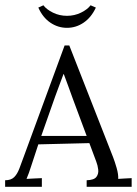

<svg xmlns="http://www.w3.org/2000/svg" viewBox="-24 -714 524 734"><path d="M-4.4 0V-24.9Q18.3 -24.9 30.3 -36.9Q42.2 -48.8 50.1 -69.9Q57.9 -90.9 68.2 -118.8L223 -540.2H240.9L408.5 -112.6Q414.7 -96.8 421.9 -71.9Q429 -46.9 427.9 -30.1Q440.8 -30.8 453.6 -31.7Q466.4 -32.6 479.3 -33V0H307.3V-24.9Q335.5 -25.7 344.5 -37.6Q353.5 -49.5 351.5 -65.8Q349.5 -82.1 344 -96.1L317.6 -166.9L122.5 -162.1L96.1 -81.8Q90.6 -63.8 86.5 -53.2Q82.5 -42.5 77.4 -30.1Q92 -30.8 106.7 -31.7Q121.4 -32.6 136 -33V0ZM133.8 -194.4H307.3L253.8 -338.1Q245.7 -361.2 237.1 -384.3Q228.5 -407.4 220 -430.5H218.6Q210.5 -409.2 202.8 -388.2Q195.1 -367.1 187 -345.4ZM232.1 -607.6Q197.7 -607.6 168.5 -627.4Q139.3 -647.2 122.5 -685L141.9 -693.8Q153.6 -678 178.4 -665.7Q203.2 -653.5 232.1 -653.5Q260.7 -653.5 285.7 -665.7Q310.6 -678 322.3 -693.8L342.5 -685Q324.9 -647.2 295.7 -627.4Q266.6 -607.6 232.1 -607.6Z"/></svg>

Font: Parastoo
Style: Regular
Weight: 400
Foundry: Saber Rastikerdar (saber.rastikerdar@gmail.com)
Version: Version 3.000